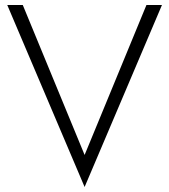

<svg xmlns="http://www.w3.org/2000/svg" viewBox="-20 -720 676 767"><path d="M318 -101 71 -700H9L318 27L627 -700H565Z"/></svg>

Font: Jost-300-LightPL
Style: Regular
Weight: 300
Version: Version 3.300; ttfautohint (v0.97) -l 8 -r 50 -G 200 -x 14 -